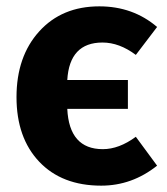

<svg xmlns="http://www.w3.org/2000/svg" viewBox="-20 -568 526 605"><path d="M304 -98Q355 -98 408 -137L475 -46Q396 17 299 17Q175 17 103.5 -58.5Q32 -134 32 -262Q32 -390 103.5 -469Q175 -548 293 -548Q399 -548 475 -483L408 -395Q356 -434 303 -434Q199 -434 192 -316H383V-225H192Q198 -98 304 -98Z"/></svg>

Font: FiraGO
Style: Bold
Weight: 700
Designer: bBox Type
Foundry: bBox Type GmbH
Version: Version 1.001;PS 001.001;hotconv 1.0.88;makeotf.lib2.5.64775